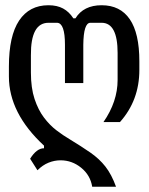

<svg xmlns="http://www.w3.org/2000/svg" viewBox="-20 -511 568 733"><path d="M332 202Q325 158 290 129.5Q255 101 211 101Q188 101 165.5 110Q143 119 123 139L95 95Q120 55 148 55V45Q14 -79 14 -219V-257Q14 -374 53 -432.5Q92 -491 165 -491Q198 -491 221 -478.5Q244 -466 260 -441H268Q299 -491 368 -491Q439 -491 475.5 -437.5Q512 -384 512 -277V-244Q512 -128 438 -45H375Q429 -123 429 -206V-309Q429 -423 369 -424H325Q299 -424 298 -340V-194H228V-340Q228 -423 198 -424H165Q97 -424 98 -300V-234Q98 -175 112 -133Q126 -91 148 -62Q170 -33 195.5 -13.5Q221 6 245 20Q291 48 325 71.5Q359 95 382.5 125Q406 155 423 202Z"/></svg>

Font: PlemolJP
Style: Regular
Weight: 400
Monospace: yes
Version: v2.0.4; ttfautohint (v1.8.4.7-5d5b-dirty) -l 6 -r 45 -G 200 